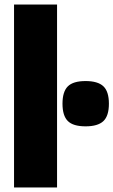

<svg xmlns="http://www.w3.org/2000/svg" viewBox="-20 -828 501 848"><path d="M42 -808H232V0H42ZM358 -270Q303 -270 279.5 -293.5Q256 -317 256 -370Q256 -423 279.5 -446.5Q303 -470 358 -470Q412 -470 436.5 -447Q461 -424 461 -370Q461 -316 436.5 -293Q412 -270 358 -270Z"/></svg>

Font: Encode Sans Compressed
Style: Black
Weight: 900
Designer: Pablo Impallari, Andres Torresi
Foundry: Pablo Impallari, Andres Torresi
Version: Version 1.000; ttfautohint (v1.00) -l 8 -r 50 -G 200 -x 14 -